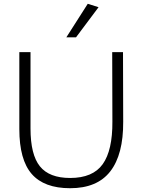

<svg xmlns="http://www.w3.org/2000/svg" viewBox="-20 -985 753 1013"><path d="M572 -710H629L630 -343Q631 -170 562 -81Q493 8 350 8Q213 8 147.5 -67Q82 -142 82 -304V-710H141V-307Q141 -169 190.5 -107.5Q240 -46 350 -46Q470 -46 522 -119Q574 -192 573 -344ZM330 -788 443 -965 500 -947 381 -788Z"/></svg>

Font: Livvic Light
Style: Regular
Weight: 300
Designer: Jacques Le Bailly, Baron von Fonthausen
Version: Version 1.001; ttfautohint (v1.8.2)